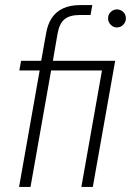

<svg xmlns="http://www.w3.org/2000/svg" viewBox="-20 -735 515 755"><path d="M55 0 136 -458H56L63 -496H142L161 -602Q167 -639 183.5 -664Q200 -689 228 -702Q256 -715 296 -715H343L336 -676H293Q254 -676 233.5 -659Q213 -642 206 -601L188 -496H433L345 0H300L381 -458H181L100 0ZM439 -627Q426 -627 415.5 -637.5Q405 -648 405 -663Q405 -678 415.5 -688Q426 -698 440 -698Q454 -698 464.5 -688Q475 -678 475 -663Q475 -648 464.5 -637.5Q454 -627 439 -627Z"/></svg>

Font: DM Sans 28pt ExtraLight
Style: Italic
Weight: 250
Italic angle: -10°
Version: Version 4.004;gftools[0.9.30]